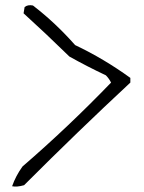

<svg xmlns="http://www.w3.org/2000/svg" viewBox="-20 -714 540 720"><path d="M72.3 -687.5Q84 -697.3 103.5 -693.4Q187.5 -628.9 261.7 -544.9Q369.1 -494.1 468.8 -421.9V-404.3Q273.4 -222.7 70.3 -19.5Q43 -11.7 25.4 -15.6Q39.1 -54.7 64.5 -89.8Q234.4 -236.3 396.5 -404.3Q388.7 -419.9 377 -431.6Q306.6 -464.8 240.2 -502Q152.3 -587.9 68.4 -664.1Q70.3 -675.8 72.3 -687.5Z"/></svg>

Font: BoLeHuaiShuti
Style: Regular
Weight: 400
Designer: Aston.linsen@gmail.com
Foundry: BoLe
Version: Version 1.00 June 15, 2016, initial release